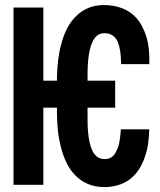

<svg xmlns="http://www.w3.org/2000/svg" viewBox="-20 -741 640 770"><path d="M153.8 -417.5V-710.9H34.2V0H153.8V-309.1H208.5V-287.6Q208.5 -251 212.4 -215.6Q216.3 -180.2 225.1 -148.4Q233.4 -115.2 247.3 -87.2Q261.2 -59.1 281.2 -38.6Q302.7 -16.1 332 -3.4Q361.3 9.3 399.4 9.3Q433.1 9.3 464.1 -2Q495.1 -13.2 518.6 -38.1Q538.1 -58.1 552 -88.9Q565.9 -119.6 572.8 -156.7Q575.2 -171.9 576.7 -188.2Q578.1 -204.6 578.6 -222.2H464.8Q463.9 -209 462.4 -196.3Q460.9 -183.6 459 -172.4Q457 -161.1 453.6 -151.6Q450.2 -142.1 446.3 -134.8Q439.9 -120.1 428.7 -111.6Q417.5 -103 399.4 -103Q382.3 -103 370.4 -111.8Q358.4 -120.6 351.1 -135.3Q343.8 -149.9 339.6 -168.9Q335.4 -188 333.5 -209Q331.5 -229 331.3 -249.5Q331.1 -270 331.1 -287.6V-309.1H441.9V-417.5H331.1V-443.4Q331.1 -458.5 331.8 -474.1Q332.5 -489.7 334 -504.4Q336.4 -525.4 340.8 -544.2Q345.2 -563 353 -577.6Q360.4 -591.3 371.3 -599.6Q382.3 -607.9 398.4 -607.9Q412.1 -607.9 422.4 -603.8Q432.6 -599.6 439.9 -591.8Q448.7 -582.5 453.9 -568.8Q459 -555.2 461.4 -539.1Q463.4 -526.9 464.4 -512.9Q465.3 -499 465.8 -483.9H578.6Q581.1 -548.3 567.1 -593.3Q553.2 -638.2 528.8 -667Q503.4 -695.3 469.7 -708Q436 -720.7 398.4 -720.7Q362.8 -720.7 335.2 -709.5Q307.6 -698.2 286.6 -677.7Q264.6 -656.7 249.5 -627.7Q234.4 -598.6 225.6 -564Q217.3 -534.2 213.4 -501.5Q209.5 -468.8 208.5 -435.1V-417.5Z"/></svg>

Font: Roboto Mono SemiBold
Style: Regular
Weight: 600
Monospace: yes
Designer: Google
Version: Version 3.000